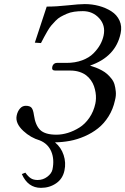

<svg xmlns="http://www.w3.org/2000/svg" viewBox="-20 -678 608 931"><path d="M85.9 166 103 159.2Q116.2 177.7 129.2 186.3Q142.1 194.8 162.6 194.8Q188.5 194.8 209.2 179.2Q230 163.6 234.4 144Q244.6 95.2 228.8 57.1Q212.9 19 173.3 2.9Q128.4 -10.3 93.3 -43Q52.7 -80.6 61 -118.2Q65.4 -138.7 77.1 -151.9Q88.4 -165 105 -165Q125 -165 133.1 -155.3Q141.1 -145.5 144.5 -120.1Q151.4 -70.8 174.8 -47.9Q198.7 -24.9 253.4 -24.9Q280.8 -24.9 309.3 -33.7Q337.9 -42.5 365.2 -59.6Q392.6 -76.7 413.3 -106.9Q434.1 -137.2 442.4 -175.8Q444.8 -187 445.3 -200.7Q445.8 -214.4 443.4 -229.7Q440.9 -245.1 435.8 -260Q430.7 -274.9 420.9 -288.8Q411.1 -302.7 397.7 -313Q384.3 -323.2 364.5 -329.6Q344.7 -335.9 320.3 -335.9H247.6Q229.5 -335.9 233.4 -354Q235.4 -362.8 241.2 -367.9Q247.1 -373 255.4 -373H302.2Q344.7 -373 378.7 -385.7Q412.6 -398.4 433.1 -419.2Q453.6 -439.9 465.6 -461.4Q477.5 -482.9 482.4 -505.9Q492.7 -554.7 461.2 -589.4Q429.7 -624 381.8 -624Q359.4 -624 339.6 -621.1Q319.8 -618.2 303.7 -611.1Q287.6 -604 274.4 -596.7Q261.2 -589.4 249 -576.7L228.5 -554.2Q220.2 -544.4 210.2 -527.3Q200.2 -510.3 194.3 -499L178.7 -469.2L148.9 -471.2L206.5 -646Q253.4 -646 308.8 -652.1Q364.3 -658.2 391.1 -658.2Q426.8 -658.2 460.2 -649.2Q493.7 -640.1 520.3 -623Q546.9 -606 559.6 -578.1Q572.3 -550.3 564.9 -516.1Q541 -402.8 416.5 -359.9Q432.1 -355 445.6 -349.9Q459 -344.7 473.9 -336.7Q488.8 -328.6 499.5 -319.1Q510.3 -309.6 520.5 -296.6Q530.8 -283.7 535.2 -268.6Q539.6 -253.4 541.5 -233.9Q543.5 -214.4 537.6 -191.9Q528.3 -148.4 506.3 -113.5Q484.4 -78.6 455.3 -55.7Q426.3 -32.7 390.4 -17.1Q354.5 -1.5 318.8 5.1Q283.2 11.7 246.6 12.2Q276.4 36.6 288.6 74Q300.8 111.3 292.5 148.9Q284.2 189 252.2 210.9Q220.2 232.9 178.7 232.9Q115.2 232.9 85.9 166Z"/></svg>

Font: Linux Biolinum G
Style: Italic
Weight: 400
Italic angle: -12°
Designer: Philipp H. Poll
Foundry: Philipp H. Poll
Version: Version 0.5.1